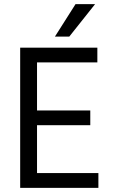

<svg xmlns="http://www.w3.org/2000/svg" viewBox="-20 -903 541 923"><path d="M453 0H77V-674H448V-603H158V-372H414V-301H158V-71H453ZM313 -727H244L343 -883H437Z"/></svg>

Font: Hind Guntur
Style: Regular
Weight: 400
Version: Version 1.000;PS 1.0;hotconv 1.0.86;makeotf.lib2.5.63406; tt